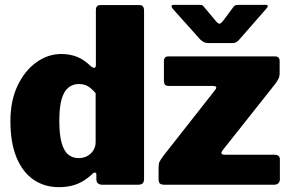

<svg xmlns="http://www.w3.org/2000/svg" viewBox="-20 -763 1200 793"><path d="M403 0Q393 0 385.5 -5Q378 -10 378 -23V-42Q378 -49 373 -50Q368 -51 363 -46Q344 -28 323.5 -15.5Q303 -3 278.5 3.5Q254 10 223 10Q164 10 119 -20.5Q74 -51 48.5 -112Q23 -173 23 -263Q23 -347 52.5 -409Q82 -471 130 -505.5Q178 -540 233 -540Q267 -540 296.5 -529Q326 -518 357 -488Q365 -482 370.5 -483Q376 -484 376 -496V-721Q376 -742 394 -742H556Q575 -742 575 -719V-25Q575 -12 569.5 -6Q564 0 548 0H403ZM375 -378Q359 -397 343.5 -406.5Q328 -416 305 -416Q282 -416 263.5 -402Q245 -388 235 -355Q225 -322 225 -264Q225 -207 234.5 -173Q244 -139 262 -124.5Q280 -110 305 -110Q325 -110 340.5 -118.5Q356 -127 365.5 -142Q375 -157 375 -176V-378ZM661 0Q646 0 640.5 -5Q635 -10 635 -25V-70Q635 -86 638.5 -94Q642 -102 656 -121L869 -392Q881 -408 859 -408H679Q666 -408 661.5 -413Q657 -418 657 -431V-510Q657 -530 675 -530H1116Q1135 -530 1135 -511V-459Q1135 -448 1131 -439.5Q1127 -431 1118 -418L900 -143Q886 -124 908 -124H1113Q1136 -124 1136 -105V-22Q1136 -13 1130 -6.5Q1124 0 1111 0H661ZM944 -734Q949 -741 955.5 -742Q962 -743 971 -743H1076Q1095 -743 1078 -725L967 -598Q962 -593 956 -589Q950 -585 939 -585H844Q830 -585 822 -589Q814 -593 807 -600L695 -725Q688 -733 688.5 -738Q689 -743 698 -743H797Q807 -743 812 -742.5Q817 -742 823 -734L869 -679Q881 -664 887 -665Q893 -666 903 -679Z"/></svg>

Font: Libre Franklin Thin Black
Style: Regular
Weight: 900
Version: Version 3.000